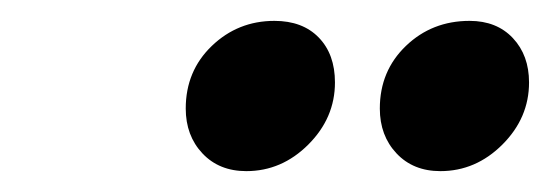

<svg xmlns="http://www.w3.org/2000/svg" viewBox="-20 -778 527 184"><path d="M301 -699Q301 -665 275.5 -639.5Q250 -614 216 -614Q190 -614 174 -631Q158 -648 158 -674Q158 -710 183 -734Q208 -758 243 -758Q270 -758 285.5 -742Q301 -726 301 -699ZM487 -699Q487 -665 461.5 -639.5Q436 -614 402 -614Q376 -614 360 -631Q344 -648 344 -674Q344 -710 369 -734Q394 -758 430 -758Q456 -758 471.5 -741.5Q487 -725 487 -699Z"/></svg>

Font: Gontserrat SemiBold
Style: Italic
Weight: 600
Italic angle: -11.3°
Designer: Julieta Ulanovsky
Foundry: Julieta Ulanovsky
Version: Version 6.001